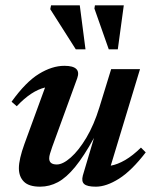

<svg xmlns="http://www.w3.org/2000/svg" viewBox="-20 -690 572 722"><path d="M291.5 -30 333.5 -171.5Q295.5 -102.5 262.5 -62.2Q229.5 -22 197.8 -5Q166 12 131 12Q88.5 12 69.8 -7Q51 -26 51 -57.5Q51 -91 72 -149L149.5 -361Q97.5 -348.5 43 -290.5L23.5 -307.5Q77 -382 126.5 -412.2Q176 -442.5 222 -442.5Q287 -442.5 270.5 -396L176.5 -138Q171 -122 168 -112Q165 -102 165 -94.5Q165 -71.5 193.5 -71.5Q216.5 -71.5 246.2 -97.8Q276 -124 304.8 -172.2Q333.5 -220.5 353.5 -285.5L398 -430H506.5L396.5 -67Q422 -71.5 450.8 -88.2Q479.5 -105 510 -135L528 -117Q475.5 -48.5 427.8 -18.2Q380 12 340.5 12Q308 12 296.8 2.2Q285.5 -7.5 291.5 -30ZM301.5 -504.5H265L169 -655.5L172 -670H280ZM423 -504.5H389L335 -658L337 -670H445.5Z"/></svg>

Font: Newsreader 16pt SemiBold
Style: Italic
Weight: 600
Italic angle: -17°
Designer: Hugues Gentile
Foundry: Production Type
Version: Version 1.003; ttfautohint (v1.8.3)